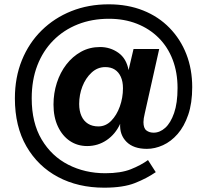

<svg xmlns="http://www.w3.org/2000/svg" viewBox="-20 -683 961 890"><path d="M463 187Q342 187 249 137.5Q156 88 102.5 -4.5Q49 -97 49 -227Q49 -324 81.5 -404Q114 -484 173 -542Q232 -600 311 -631.5Q390 -663 484 -663Q572 -663 643.5 -634.5Q715 -606 766 -553.5Q817 -501 844 -431.5Q871 -362 871 -279Q871 -205 852.5 -151Q834 -97 803.5 -62Q773 -27 735.5 -10Q698 7 661 7Q599 7 566.5 -25.5Q534 -58 537 -109Q515 -61 474.5 -33.5Q434 -6 384 -6Q339 -6 304 -29.5Q269 -53 248.5 -96.5Q228 -140 228 -198Q228 -251 243.5 -299Q259 -347 287.5 -384Q316 -421 355.5 -443Q395 -465 444 -465Q491 -465 528.5 -438.5Q566 -412 576 -358L599 -456H718L651 -157Q648 -145 646.5 -135Q645 -125 645 -117Q645 -89 658.5 -78.5Q672 -68 692 -68Q721 -68 746 -90.5Q771 -113 787 -159Q803 -205 803 -275Q803 -347 780.5 -406Q758 -465 715.5 -507.5Q673 -550 614.5 -573Q556 -596 485 -596Q406 -596 340.5 -570Q275 -544 227 -495.5Q179 -447 153 -379.5Q127 -312 127 -227Q127 -114 173 -36.5Q219 41 296.5 80.5Q374 120 468 120Q540 120 586.5 101.5Q633 83 666 59L702 115Q660 144 605.5 165.5Q551 187 463 187ZM436 -97Q470 -97 495.5 -123Q521 -149 535.5 -189.5Q550 -230 550 -274Q550 -305 540 -327Q530 -349 512 -360.5Q494 -372 468 -372Q432 -372 404.5 -346.5Q377 -321 362 -282.5Q347 -244 347 -201Q347 -169 357.5 -145.5Q368 -122 388 -109.5Q408 -97 436 -97Z"/></svg>

Font: Kantumruy Pro SemiBold
Style: Regular
Weight: 600
Version: Version 1.002